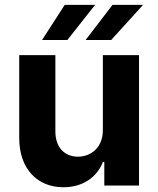

<svg xmlns="http://www.w3.org/2000/svg" viewBox="-20 -776 662 803"><path d="M410.2 -232.2C410.5 -159.1 360.4 -120.7 306.1 -120.7C248.9 -120.7 212 -160.9 211.6 -225.1V-545.5H60.4V-198.2C60.7 -70.7 135.3 7.1 245 7.1C327.1 7.1 386 -35.2 410.5 -99.1H416.2V0H561.4V-545.5H410.2ZM155.9 -608.7H261.7L377.8 -755.7H250.7ZM338.1 -608.7H445L578.5 -755.7H450.6Z"/></svg>

Font: Margiela Sans
Style: Bold
Weight: 700
Designer: Stefan Endress, Andreas Faust
Version: Version 1.100;FEAKit 1.0